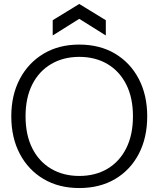

<svg xmlns="http://www.w3.org/2000/svg" viewBox="-20 -937 800 969"><path d="M380 12Q277 12 200 -33.5Q123 -79 80 -160.5Q37 -242 37 -350Q37 -457 80 -538.5Q123 -620 200 -666Q277 -712 380 -712Q484 -712 561 -666Q638 -620 680.5 -538.5Q723 -457 723 -350Q723 -242 680.5 -160.5Q638 -79 561 -33.5Q484 12 380 12ZM380 -49Q461 -49 522 -85Q583 -121 617 -188.5Q651 -256 651 -350Q651 -444 617 -511Q583 -578 522 -614Q461 -650 380 -650Q300 -650 238.5 -614Q177 -578 143 -511Q109 -444 109 -350Q109 -256 143 -188.5Q177 -121 238.5 -85Q300 -49 380 -49ZM246 -758V-835L380 -917L514 -835V-758L380 -842Z"/></svg>

Font: Host Grotesk Light
Style: Regular
Weight: 300
Designer: Doukan Karapınar
Foundry: Element Type
Version: Version 1.003